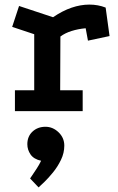

<svg xmlns="http://www.w3.org/2000/svg" viewBox="-20 -484 512 836"><path d="M211 -409Q252 -437 291.5 -450.5Q331 -464 369 -464Q407 -464 440 -451L457 -327L363 -307L353 -361Q320 -358 291.5 -349Q263 -340 243 -325L242 -91H340V0H45V-91H129V-335L33 -367L63 -458ZM148 332 111 293Q111 293 119.5 280.5Q128 268 139.5 250.5Q151 233 159 216Q127 209 113 188.5Q99 168 99 144Q99 110 121.5 89Q144 68 178 68Q210 68 235 92Q260 116 260 150Q260 182 245.5 212Q231 242 211 266.5Q191 291 173.5 308Q156 325 148 332Z"/></svg>

Font: Podkova
Style: Bold
Weight: 700
Designer: Ilya Yudin
Foundry: Cyreal (www.cyreal.org)
Version: Version 2.102; ttfautohint (v1.8.1.43-b0c9)